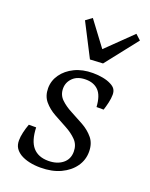

<svg xmlns="http://www.w3.org/2000/svg" viewBox="-126 -706 616 787"><g transform="rotate(20 182.0 -313.0)"><path d="M148 12Q122 12 99.5 7Q77 2 60 -8Q44 -18 36 -31Q28 -44 28 -63Q28 -79 32.5 -98.5Q37 -118 44 -137H76Q78 -79 101.5 -52Q125 -25 169 -25Q207 -25 231 -44Q255 -63 255 -96Q255 -126 236 -145.5Q217 -165 189 -180Q161 -195 133 -210.5Q105 -226 86 -248.5Q67 -271 67 -305Q67 -338 86.5 -365.5Q106 -393 140 -409.5Q174 -426 219 -426Q242 -426 263 -422Q284 -418 299 -410Q313 -403 319 -393.5Q325 -384 325 -370Q325 -354 320.5 -334.5Q316 -315 311 -300H280Q277 -349 256.5 -370Q236 -391 201 -391Q165 -391 145 -371.5Q125 -352 125 -325Q125 -297 144 -278.5Q163 -260 191 -245.5Q219 -231 247.5 -215Q276 -199 295 -176Q314 -153 314 -117Q314 -81 293.5 -52Q273 -23 236 -5.5Q199 12 148 12ZM354 -617 244 -477 188 -474 114 -618 141 -638 221 -531 331 -638Z"/></g></svg>

Font: Rasa Light
Style: Italic
Weight: 300
Italic angle: -7.10001°
Designer: Anna Giedrys (Yrsa+Rasa design), David Brezina (Yrsa art-direction, Rasa art-direction, design)
Foundry: Rosetta Type Foundry
Version: Version 2.004